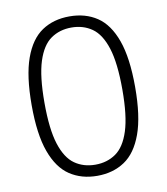

<svg xmlns="http://www.w3.org/2000/svg" viewBox="-84 -820 782 899"><g transform="rotate(-10 306.5 -370.0)"><path d="M306.5 9Q231.5 9 176.2 -27.8Q121 -64.5 90.8 -147.8Q60.5 -231 60.5 -370Q60.5 -509 90.5 -592.2Q120.5 -675.5 175.5 -712.2Q230.5 -749 306.5 -749Q382.5 -749 437.5 -712.2Q492.5 -675.5 522.5 -592.2Q552.5 -509 552.5 -370Q552.5 -231 522.2 -147.8Q492 -64.5 436.8 -27.8Q381.5 9 306.5 9ZM306.5 -44Q362.5 -44 404.2 -73Q446 -102 468.8 -172.8Q491.5 -243.5 491.5 -368.5Q491.5 -495 468.8 -566.2Q446 -637.5 404.2 -666.8Q362.5 -696 306.5 -696Q250.5 -696 208.8 -667Q167 -638 144.2 -567.2Q121.5 -496.5 121.5 -371.5Q121.5 -245 144.2 -173.8Q167 -102.5 208.8 -73.2Q250.5 -44 306.5 -44Z"/></g></svg>

Font: Encode Sans Condensed Thin Light
Style: Regular
Weight: 300
Version: Version 3.002